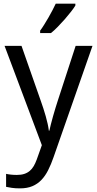

<svg xmlns="http://www.w3.org/2000/svg" viewBox="-20 -786 529 1046"><path d="M4.9 -536.1H97.2L202.1 -236.8Q209 -217.3 216.1 -195.8Q223.1 -174.3 229.2 -152.8Q235.4 -131.3 239.7 -111.3Q244.1 -91.3 246.1 -74.2H249Q251.5 -86.4 256.8 -107.4Q262.2 -128.4 268.8 -152.1Q275.4 -175.8 282.5 -198.7Q289.6 -221.7 294.9 -237.8L392.1 -536.1H483.9L272 69.8Q258.3 109.4 242.4 140.9Q226.6 172.4 205.6 194.3Q184.6 216.3 156.2 228.3Q127.9 240.2 88.9 240.2Q63.5 240.2 44.9 237.5Q26.4 234.9 13.2 231.9V161.1Q23.4 163.6 39.1 165.3Q54.7 167 71.8 167Q95.2 167 112.3 161.4Q129.4 155.8 142.1 145Q154.8 134.3 163.8 118.7Q172.9 103 180.2 83L208 4.9ZM198.7 -619.1Q209.5 -633.3 220.9 -651.9Q232.4 -670.4 243.9 -690.2Q255.4 -710 265.6 -729.7Q275.9 -749.5 283.7 -766.1H390.6V-755.9Q382.8 -742.7 367.4 -722.9Q352.1 -703.1 333.3 -681.6Q314.5 -660.2 294.7 -639.9Q274.9 -619.6 257.8 -606H198.7Z"/></svg>

Font: Droid Sans
Style: Regular
Weight: 400
Version: Version 1.00 build 113